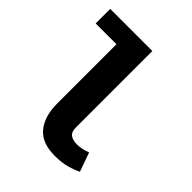

<svg xmlns="http://www.w3.org/2000/svg" viewBox="-209 -871 1018 1018"><g transform="rotate(45 300.0 -362.5)"><path d="M343 -167Q343 -135 361 -122Q379 -109 411 -109Q431 -109 450 -113.5Q469 -118 486 -125L524 -18Q497 -4 459 6.5Q421 17 370 17Q272 17 227.5 -38.5Q183 -94 183 -188V-633H27V-742H343Z"/></g></svg>

Font: Qzxlaeiskcpccdgjqmyffctclhy
Style: Regular
Weight: 700
Monospace: yes
Designer: Carrois Corporate & Edenspiekermann
Foundry: Carrois Corporate GbR & Edenspiekermann AG
Version: Version 2.001